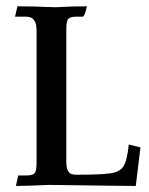

<svg xmlns="http://www.w3.org/2000/svg" viewBox="-20 -598 481 618"><path d="M417 0.5Q373.5 0.5 137.2 -2.9Q67.9 0.5 31.2 0.5L38.6 -33.2H64Q82.5 -33.2 90.1 -39.1Q97.7 -44.9 97.7 -73.2V-498Q97.7 -520 92 -529.5Q86.4 -539.1 79.1 -541.7Q71.8 -544.4 64 -544.4H28.3L36.1 -577.6Q93.8 -577.6 126 -575.7Q144.5 -574.7 159.2 -574.7Q169.4 -574.7 181.6 -575.7Q205.6 -577.6 259.8 -577.6Q252.4 -544.4 246.1 -544.4H227.1Q208.5 -544.4 200.9 -538.3Q193.4 -532.2 193.4 -503.9V-79.6Q193.4 -57.6 198.5 -48.6Q203.6 -39.6 210.7 -37.6Q217.8 -35.6 227.1 -35.6Q299.3 -35.6 332 -39.6Q364.7 -43.5 377 -62Q389.2 -80.6 394.5 -132.8Q412.6 -127.9 432.1 -123.5Z"/></svg>

Font: Quaaykop
Style: Medium
Weight: 500
Designer: Tup Wanders
Foundry: Free font, DO NOT SELL
Version: Version 1.00;July 31, 2023;FontCreator 11.5.0.2430 64-bit